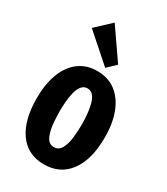

<svg xmlns="http://www.w3.org/2000/svg" viewBox="-209 -935 904 1040"><g transform="rotate(30 243.0 -415.5)"><path d="M242 13Q141 13 85.5 -64Q30 -141 30 -279Q30 -367 54.5 -432Q79 -497 126.5 -533.5Q174 -570 242 -570Q310 -570 357.5 -534Q405 -498 430.5 -433Q456 -368 456 -279Q456 -140 399.5 -63.5Q343 13 242 13ZM242 -95Q272 -95 287.5 -122.5Q303 -150 308 -192.5Q313 -235 313 -279Q313 -307 310 -339Q307 -371 300 -399Q293 -427 279 -444.5Q265 -462 242 -462Q220 -462 206 -444.5Q192 -427 185 -399Q178 -371 175.5 -339.5Q173 -308 173 -279Q173 -235 178 -192.5Q183 -150 198 -122.5Q213 -95 242 -95ZM269 -606 98 -757 191 -844 321 -656Z"/></g></svg>

Font: Freeman
Style: Regular
Weight: 400
Designer: Vernon Adams, Aoife Mooney, Rodrigo Fuenzalida
Foundry: Rodrigo Fuenzalida
Version: Version 1.000; ttfautohint (v1.8.4.7-5d5b)